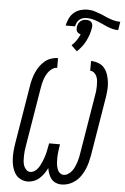

<svg xmlns="http://www.w3.org/2000/svg" viewBox="-66 -1082 738 1136"><g transform="rotate(5 303.0 -514.0)"><path d="M343 8Q325 8 308.5 1Q292 -6 282 -19Q272 -32 266 -48.5Q260 -65 257 -82Q249 -65 237.5 -48.5Q226 -32 211.5 -19Q197 -6 178.5 1Q160 8 142 8Q119 8 98.5 -3Q78 -14 66.5 -32.5Q55 -51 49.5 -73Q44 -95 43 -118.5Q42 -142 44 -165.5Q46 -189 50 -213L107 -558Q110 -578 115.5 -598Q121 -618 129.5 -637.5Q138 -657 150.5 -675Q163 -693 179.5 -707Q196 -721 216.5 -728Q237 -735 258 -735V-677Q244 -677 231.5 -669.5Q219 -662 210 -651Q201 -640 194.5 -627.5Q188 -615 183.5 -601.5Q179 -588 176 -575Q173 -562 171 -548L114 -203Q111 -188 109.5 -173Q108 -158 107.5 -143Q107 -128 108 -113Q109 -98 113.5 -84.5Q118 -71 128.5 -60.5Q139 -50 153 -50Q166 -50 177.5 -57.5Q189 -65 197 -75.5Q205 -86 211 -98Q217 -110 222 -122Q227 -134 231 -146.5Q235 -159 238 -171Q241 -183 243 -195.5Q245 -208 248 -221L249 -228H314L313 -221Q311 -208 309 -195.5Q307 -183 306 -170.5Q305 -158 305 -146Q305 -134 305.5 -122Q306 -110 308.5 -98Q311 -86 315.5 -75.5Q320 -65 329.5 -57.5Q339 -50 351 -50Q365 -50 378 -58.5Q391 -67 400 -79Q409 -91 415 -104.5Q421 -118 425.5 -131.5Q430 -145 433 -159Q436 -173 438 -187L495 -532Q498 -546 499.5 -560.5Q501 -575 501 -589.5Q501 -604 500 -618Q499 -632 494 -645Q489 -658 478.5 -667.5Q468 -677 454 -677V-735Q477 -735 499 -726.5Q521 -718 534.5 -701Q548 -684 555 -662Q562 -640 564.5 -617Q567 -594 565 -570Q563 -546 559 -522L502 -177Q498 -156 492.5 -135Q487 -114 478 -93.5Q469 -73 456 -54Q443 -35 425 -21Q407 -7 386 0.5Q365 8 343 8ZM342 -931H286Q290 -952 299.5 -972.5Q309 -993 326 -1008Q343 -1023 364.5 -1029.5Q386 -1036 407 -1036Q430 -1036 452 -1029Q474 -1022 495 -1014L519 -1003Q539 -994 561 -987.5Q583 -981 606 -981L598 -931Q581 -931 564.5 -935Q548 -939 532.5 -945.5Q517 -952 502.5 -959Q488 -966 472.5 -972Q457 -978 440.5 -982Q424 -986 407 -986Q396 -986 384.5 -983Q373 -980 363.5 -972Q354 -964 349 -953Q344 -942 342 -931ZM365 -785 331 -818Q347 -832 359 -850Q371 -868 379 -887Q372 -889 366 -892.5Q360 -896 356.5 -902Q353 -908 352.5 -915.5Q352 -923 353 -931Q355 -940 359 -948.5Q363 -957 370.5 -963.5Q378 -970 387 -972.5Q396 -975 405 -975Q414 -975 422.5 -972.5Q431 -970 436 -963.5Q441 -957 442.5 -948.5Q444 -940 442 -931Q436 -891 416.5 -852.5Q397 -814 365 -785Z"/></g></svg>

Font: Iosevka Curly LtExObl
Style: Regular
Weight: 300
Width: 7
Italic angle: -9°
Monospace: yes
Designer: Belleve Invis
Foundry: Belleve Invis
Version: Version 11.1.0; ttfautohint (v1.8.3)